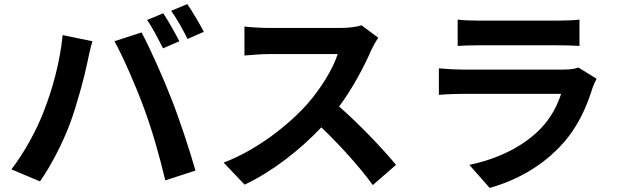

<svg xmlns="http://www.w3.org/2000/svg" viewBox="-20 -863 3040 941"><path d="M780 -798 701 -765C728 -727 758 -667 779 -626L859 -661C840 -698 805 -761 780 -798ZM898 -843 819 -810C846 -772 879 -714 899 -672L979 -707C961 -742 924 -805 898 -843ZM192 -311C158 -223 99 -115 36 -33L176 26C229 -49 288 -163 324 -260C358 -353 395 -491 409 -561C413 -583 424 -632 433 -661L287 -691C275 -564 237 -423 192 -311ZM686 -332C726 -224 762 -98 790 21L938 -27C910 -126 857 -286 821 -376C784 -473 715 -627 674 -704L541 -661C583 -585 648 -437 686 -332Z M1752 -739C1732 -732 1692 -726 1648 -726H1296C1266 -726 1205 -729 1178 -733V-591C1199 -592 1254 -598 1296 -598H1635C1613 -527 1552 -428 1486 -353C1392 -248 1237 -127 1076 -66L1179 42C1316 -23 1449 -127 1555 -239C1649 -148 1742 -46 1807 44L1921 -55C1862 -127 1741 -255 1642 -341C1709 -431 1765 -538 1799 -616C1808 -636 1826 -667 1834 -678Z M2815 -532C2801 -526 2774 -522 2742 -522H2247C2216 -522 2173 -524 2131 -528V-398C2173 -402 2223 -403 2247 -403H2730C2712 -347 2681 -285 2627 -230C2551 -152 2431 -86 2280 -55L2380 58C2508 22 2636 -46 2737 -158C2812 -241 2855 -338 2885 -435C2889 -446 2897 -464 2904 -477ZM2223 -638C2252 -640 2295 -641 2327 -641H2710C2746 -641 2793 -640 2820 -638V-767C2792 -763 2743 -762 2712 -762H2327C2293 -762 2251 -763 2223 -767Z"/></svg>

Font: Noto Sans CJK KR Bold
Style: Regular
Weight: 700
Designer: Ryoko NISHIZUKA (kana & ideographs); Paul D. Hunt (Latin, Greek & Cyrillic); Wenlong ZHANG (bopomofo); Sandoll Communica
Foundry: Adobe Systems Incorporated
Version: Version 1.004;PS 1.004;hotconv 1.0.82;makeotf.lib2.5.63406